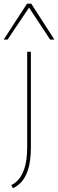

<svg xmlns="http://www.w3.org/2000/svg" viewBox="-70 -810 314 1038"><path d="M97 -14Q97 64 79.5 114Q62 164 27 191Q23 194 18.5 197Q14 200 9.5 202.5Q5 205 0 208L-9 190Q-3 188 2.5 184.5Q8 181 13 177Q44 153 60.5 105.5Q77 58 77 -14V-530H97ZM-50 -596 76 -790H99L224 -596H201L87 -769L-29 -596Z"/></svg>

Font: Georama ExtraCondensed Thin Thin
Style: Regular
Weight: 250
Version: Version 1.001